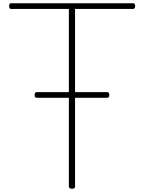

<svg xmlns="http://www.w3.org/2000/svg" viewBox="-20 -1148 888 1182"><path d="M423 14Q404 14 404 -1V-1093H47Q43 -1093 39.5 -1097Q36 -1101 36 -1111Q36 -1120 39.5 -1124Q43 -1128 47 -1128H800Q805 -1128 808.5 -1124.5Q812 -1121 812 -1112Q812 -1102 808.5 -1097.5Q805 -1093 800 -1093H442V-1Q442 7 438 10.5Q434 14 423 14ZM208 -546Q200 -546 196.5 -550Q193 -554 193 -562Q193 -572 196.5 -576.5Q200 -581 208 -581H638Q646 -581 649.5 -576.5Q653 -572 653 -562Q653 -554 649.5 -550Q646 -546 638 -546Z"/></svg>

Font: Playwrite CL Thin
Style: Regular
Weight: 100
Designer: Veronika Burian, José Scaglione
Foundry: TypeTogether
Version: Version 1.002